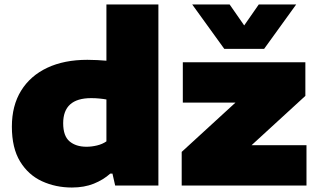

<svg xmlns="http://www.w3.org/2000/svg" viewBox="-20 -828 1422 857"><path d="M301 9Q228.5 9 167.5 -19Q106.5 -47 69.8 -107Q33 -167 33 -263Q33 -356.5 74.2 -423.2Q115.5 -490 191 -525.5Q266.5 -561 370 -561Q392.5 -561 414.5 -559.8Q436.5 -558.5 455 -557V-808H687V0H494L482 -53H472Q441.5 -25.5 398.8 -8.2Q356 9 301 9ZM366 -173Q389.5 -173 413.2 -178.8Q437 -184.5 455 -197V-384Q441.5 -386.5 424 -388.2Q406.5 -390 387 -390Q262 -390 262 -278Q262 -221 290.5 -197Q319 -173 366 -173ZM791 0V-150L1031 -370H796V-550H1343V-400L1103 -180H1348V0ZM981 -610 838 -808H1005L1070 -714.5L1135 -808H1302L1159 -610Z"/></svg>

Font: Encode Sans Exp Black
Style: Regular
Weight: 900
Width: 7
Designer: Multiple Designers
Foundry: Impallari Type
Version: Version 3.002; ttfautohint (v1.8.3) -l 8 -r 50 -G 200 -x 14 